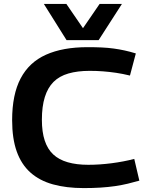

<svg xmlns="http://www.w3.org/2000/svg" viewBox="-20 -951 766 981"><path d="M42 -337Q42 -468 85.5 -550.5Q129 -633 215 -671.5Q301 -710 427 -710Q467 -710 499.5 -708.5Q532 -707 561 -703Q590 -699 617.5 -693Q645 -687 674 -678L644 -565Q607 -574 573 -579Q539 -584 506 -586.5Q473 -589 438 -589Q376 -589 329.5 -575.5Q283 -562 253.5 -532.5Q224 -503 209 -455Q194 -407 194 -339Q194 -277 208.5 -233Q223 -189 252 -162Q281 -135 326 -122Q371 -109 431 -109Q489 -109 550.5 -117Q612 -125 666 -139L692 -28Q664 -20 633 -12.5Q602 -5 567.5 0Q533 5 493.5 7.5Q454 10 408 10Q319 10 250.5 -9Q182 -28 135.5 -69.5Q89 -111 65.5 -177Q42 -243 42 -337ZM603 -931 484 -746H320L204 -931H319L404 -807L489 -931Z"/></svg>

Font: Georama SemiExpanded SemiBold
Style: Regular
Weight: 600
Width: 6
Designer: Jean-Baptiste Levee
Foundry: Production Type
Version: Version 1.001